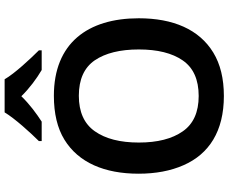

<svg xmlns="http://www.w3.org/2000/svg" viewBox="-99 -879 988 830"><g transform="rotate(-90 395.0 -464.0)"><path d="M324.2 -938C298.3 -894.5 236.3 -826.2 200.2 -790V-777.8H284.2C319.8 -800.8 359.4 -830.1 394 -865.7C428.7 -830.1 470.7 -799.3 507.3 -777.8H592.3V-790C556.2 -826.2 492.2 -894.5 467.3 -938ZM731 -357.9C731 -579.6 622.6 -725.1 396 -725.1C319.3 -725.1 255.9 -710 206.5 -679.7C106.9 -618.7 59.1 -505.9 59.1 -358.9C59.1 -285.2 71.3 -220.2 95.7 -165C144 -54.2 242.7 9.8 395 9.8C470.2 9.8 532.7 -5.4 583 -36.1C683.1 -97.2 731 -210 731 -357.9ZM193.8 -357.9C193.8 -438.5 210 -502 242.7 -548.3C274.9 -594.2 326.2 -617.2 396 -617.2C466.8 -617.2 517.6 -594.2 549.3 -548.3C580.6 -502 596.2 -438.5 596.2 -357.9C596.2 -277.3 580.6 -213.9 548.8 -168C517.1 -122.1 465.8 -99.1 395 -99.1C325.2 -99.1 273.9 -122.1 242.2 -168C210 -213.9 193.8 -277.3 193.8 -357.9Z"/></g></svg>

Font: Noto Reveo Sans
Style: Regular
Weight: 600
Designer: Monotype Design Team
Foundry: Monotype Imaging Inc.
Version: Version 2.007